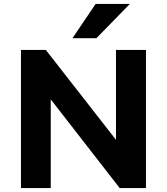

<svg xmlns="http://www.w3.org/2000/svg" viewBox="-20 -960 851 980"><path d="M87 0V-705H214L577 -240H572V-705H725V0H591L235 -458H239V0ZM350 -765 468 -940H643L472 -765Z"/></svg>

Font: Nunito Sans 8pt ExtraBold
Style: Regular
Weight: 800
Version: Version 3.101;gftools[0.9.27]